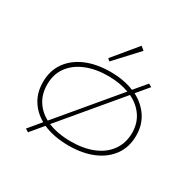

<svg xmlns="http://www.w3.org/2000/svg" viewBox="-159 -836 1067 1058"><g transform="rotate(30 375.0 -307.0)"><path d="M146 56 126 44 191 -34Q138 -64 108.5 -112.5Q79 -161 79 -225Q79 -298 116 -350.5Q153 -403 219.5 -431.5Q286 -460 375 -460Q460 -460 525 -433L590 -510L610 -499L547 -424Q605 -394 638.5 -343.5Q672 -293 672 -226Q672 -153 634.5 -100.5Q597 -48 530.5 -20Q464 8 375 8Q282 8 212 -23ZM106 -226Q106 -167 133 -123.5Q160 -80 208 -54L508 -412Q449 -434 375 -434Q296 -434 235 -409Q174 -384 140 -337.5Q106 -291 106 -226ZM375 -18Q455 -18 515.5 -42.5Q576 -67 610 -114Q644 -161 645 -226Q645 -288 614 -333Q583 -378 530 -403L229 -44Q291 -18 375 -18ZM339 -506 325 -519 450 -670 473 -651Z"/></g></svg>

Font: Inconsolata ExtraExpanded ExtraLight
Style: Regular
Weight: 200
Width: 8
Monospace: yes
Designer: Raph Levien, Cyreal, Brenton Simpson
Foundry: Raph Levien, Cyreal, Google
Version: Version 3.100; ttfautohint (v1.8.4.7-5d5b)